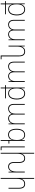

<svg xmlns="http://www.w3.org/2000/svg" viewBox="2310 -3110 1032 5693"><g transform="rotate(90 2826.5 -264.0)"><path d="M83 232H109V103H404V78H109V2C109 -30 109 -65 107 -104H109C129 -34 176 10 259 10C372 10 437 -87 437 -243C437 -396 377 -492 263 -492C177 -492 127 -439 109 -372H107L104 -482H83V78H14V103H83ZM257 -15C167 -15 109 -78 109 -228V-260C109 -383 164 -467 261 -467C359 -467 410 -382 410 -243C410 -97 351 -15 257 -15Z M708 10C791 10 842 -36 864 -97H867C879 -32 928 10 996 10C1088 10 1127 -49 1146 -97H1148L1151 0H1172V-482H1146V-198C1146 -82 1083 -15 996 -15C933 -15 883 -56 883 -169V-482H857V-197C857 -74 796 -15 709 -15C645 -15 595 -58 595 -163V-482H569V-162C569 -44 626 10 708 10Z M1626 232H1738V207H1652V-310C1652 -441 1597 -492 1508 -492C1421 -492 1381 -442 1362 -380H1359L1355 -482H1334V0H1360V-256C1360 -396 1416 -467 1506 -467C1581 -467 1626 -423 1626 -309Z M1948 10C2031 10 2082 -36 2104 -97H2107C2119 -32 2168 10 2236 10C2328 10 2367 -49 2386 -97H2388L2391 0H2412V-482H2386V-198C2386 -82 2323 -15 2236 -15C2173 -15 2123 -56 2123 -169V-482H2097V-197C2097 -74 2036 -15 1949 -15C1885 -15 1835 -58 1835 -163V-482H1809V-162C1809 -44 1866 10 1948 10Z M2576 232H2602V103H2897V78H2602V2C2602 -30 2602 -65 2600 -104H2602C2622 -34 2669 10 2752 10C2865 10 2930 -87 2930 -243C2930 -396 2870 -492 2756 -492C2670 -492 2620 -439 2602 -372H2600L2597 -482H2576V78H2507V103H2576ZM2750 -15C2660 -15 2602 -78 2602 -228V-260C2602 -383 2657 -467 2754 -467C2852 -467 2903 -382 2903 -243C2903 -97 2844 -15 2750 -15Z M3201 10C3284 10 3335 -36 3357 -97H3360C3372 -32 3421 10 3489 10C3581 10 3620 -49 3639 -97H3641L3644 0H3665V-482H3639V-198C3639 -82 3576 -15 3489 -15C3426 -15 3376 -56 3376 -169V-482H3350V-197C3350 -74 3289 -15 3202 -15C3138 -15 3088 -58 3088 -163V-482H3062V-162C3062 -44 3119 10 3201 10Z M4131 232H4157V1H4236V-24H4157V-482H4135L4132 -383H4130C4111 -445 4060 -492 3983 -492C3856 -492 3799 -386 3799 -239C3799 -78 3860 11 3971 11C4058 11 4111 -36 4131 -110H4133C4132 -79 4131 -35 4131 -9ZM3971 -14C3879 -14 3826 -90 3826 -239C3826 -384 3881 -467 3983 -467C4078 -467 4131 -388 4131 -267V-230C4131 -89 4075 -14 3971 -14Z M4323 232H4435V207H4349V-483H4323Z M5068 -482V-226C5068 -86 5009 -15 4923 -15C4855 -15 4811 -59 4811 -173V-310C4811 -441 4761 -492 4677 -492C4596 -492 4554 -444 4538 -380H4535C4536 -409 4537 -432 4537 -462V-760H4511V232H4537V-256C4537 -396 4588 -467 4674 -467C4744 -467 4785 -423 4785 -309V-172C4785 -41 4839 10 4922 10C5002 10 5046 -40 5067 -102H5069L5073 0H5094V-482Z M5283 -760H5257V232H5283V-256C5283 -396 5343 -467 5433 -467C5507 -467 5549 -423 5549 -309V0H5575V-310C5575 -441 5523 -492 5434 -492C5350 -492 5302 -444 5284 -380H5281C5282 -409 5283 -432 5283 -462Z"/></g></svg>

Font: Noto Sans Armenian SemiCondensed Thin
Style: Regular
Weight: 100
Width: 4
Designer: Monotype Design Team
Foundry: Monotype Imaging Inc.
Version: Version 2.008